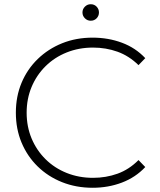

<svg xmlns="http://www.w3.org/2000/svg" viewBox="-20 -883 756 908"><path d="M418 5Q340 5 273.5 -21.5Q207 -48 158 -96Q109 -144 82 -208.5Q55 -273 55 -350Q55 -427 82 -491.5Q109 -556 158.5 -604Q208 -652 274 -678.5Q340 -705 418 -705Q492 -705 556.5 -681Q621 -657 667 -608L635 -575Q590 -619 535.5 -638.5Q481 -658 420 -658Q353 -658 295.5 -635Q238 -612 195.5 -570Q153 -528 129.5 -472Q106 -416 106 -350Q106 -284 129.5 -228Q153 -172 195.5 -130Q238 -88 295.5 -65Q353 -42 420 -42Q481 -42 535.5 -61.5Q590 -81 635 -126L667 -93Q621 -44 556.5 -19.5Q492 5 418 5ZM409 -785Q393 -785 381.5 -796.5Q370 -808 370 -824Q370 -840 381.5 -851.5Q393 -863 409 -863Q426 -863 437 -851.5Q448 -840 448 -824Q448 -808 437 -796.5Q426 -785 409 -785Z"/></svg>

Font: MOST Montserrat Light
Style: Regular
Weight: 300
Designer: Julieta Ulanovsky
Foundry: Julieta Ulanovsky
Version: Version 8.000;March 11, 2024;FontCreator 15.0.0.2926 64-bit